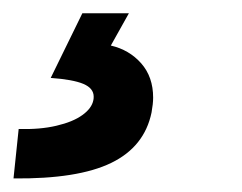

<svg xmlns="http://www.w3.org/2000/svg" viewBox="-79 -20 366 290"><path d="M62 131.3Q62.5 129.4 62.5 126Q62.5 113.3 46.9 106.7Q31.2 100.1 -2.4 97.7L45.4 0H115.7L88.4 48.8Q116.2 55.2 134.3 75.7Q152.3 96.2 152.3 127.4Q152.3 136.7 149.9 149.9Q139.2 201.7 88.9 226.1Q38.6 250.5 -58.6 249.5L-50.8 174.8Q-18.6 175.8 6.3 169.9Q31.2 164.1 45.4 153.8Q59.6 143.6 62 131.3Z"/></svg>

Font: Reddit Sans Chocolate ExBold
Style: Italic
Weight: 800
Italic angle: -11.25°
Designer: Stephen Hutchings
Version: Version 1.013